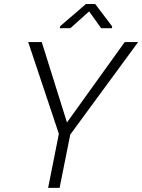

<svg xmlns="http://www.w3.org/2000/svg" viewBox="-20 -916 694 936"><path d="M270.5 0H214.5L267 -263.5L117.5 -711H183.5L306.5 -319L588 -711H653.5L322.5 -260ZM525 -778.5H473L414.5 -860.5L323 -778.5H271.5L273.5 -788.5L399 -896.5H444L527 -787Z"/></svg>

Font: Roberto Sans Light
Style: Italic
Weight: 300
Italic angle: -11°
Designer: Google
Version: Version 1.00;June 11, 2020;FontCreator 12.0.0.2522 64-bit; t